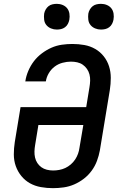

<svg xmlns="http://www.w3.org/2000/svg" viewBox="-20 -972 640 1000"><path d="M256 8Q224 8 193 2.5Q162 -3 136 -17.5Q110 -32 91 -55.5Q72 -79 62 -107.5Q52 -136 52 -168Q52 -200 57 -232L87 -414H429L446 -518Q449 -535 449.5 -552Q450 -569 446 -584.5Q442 -600 433 -613Q424 -626 411 -635Q398 -644 382 -647.5Q366 -651 349 -651Q328 -651 305.5 -645Q283 -639 264.5 -625Q246 -611 234 -590.5Q222 -570 219 -549L218 -548H111L112 -549Q116 -576 127.5 -603Q139 -630 156.5 -653Q174 -676 198 -694Q222 -712 248 -723.5Q274 -735 302 -739Q330 -743 357 -743Q389 -743 419.5 -737.5Q450 -732 476 -717Q502 -702 520.5 -678.5Q539 -655 548 -626.5Q557 -598 557 -566.5Q557 -535 552 -503L500 -188Q495 -161 485 -134Q475 -107 457.5 -83Q440 -59 416.5 -41Q393 -23 366.5 -11.5Q340 0 311.5 4Q283 8 256 8ZM257 -84Q272 -84 288.5 -87Q305 -90 320 -97Q335 -104 348.5 -115.5Q362 -127 371.5 -141.5Q381 -156 386.5 -171.5Q392 -187 394 -203L414 -321H180L163 -217Q160 -200 159.5 -183.5Q159 -167 162.5 -151.5Q166 -136 174.5 -123Q183 -110 195.5 -101Q208 -92 224 -88Q240 -84 257 -84ZM506 -818Q490 -818 475.5 -824Q461 -830 451.5 -841.5Q442 -853 440 -869Q438 -885 440 -901Q442 -912 448 -922.5Q454 -933 463 -940Q472 -947 483.5 -949.5Q495 -952 506 -952Q522 -952 536.5 -946Q551 -940 560 -928.5Q569 -917 571.5 -901Q574 -885 571 -869Q569 -858 563.5 -847.5Q558 -837 548.5 -830Q539 -823 528 -820.5Q517 -818 506 -818ZM276 -818Q260 -818 245.5 -824Q231 -830 221.5 -841.5Q212 -853 210 -869Q208 -885 210 -901Q212 -912 218 -922.5Q224 -933 233 -940Q242 -947 253.5 -949.5Q265 -952 276 -952Q292 -952 306.5 -946Q321 -940 330 -928.5Q339 -917 341.5 -901Q344 -885 341 -869Q339 -858 333.5 -847.5Q328 -837 318.5 -830Q309 -823 298 -820.5Q287 -818 276 -818Z"/></svg>

Font: Iosevka Aile Semibold Oblique
Style: Regular
Weight: 600
Italic angle: -9°
Designer: Belleve Invis
Foundry: Belleve Invis
Version: Version 31.1.0; ttfautohint (v1.8.4)